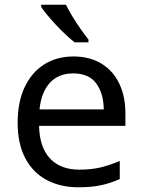

<svg xmlns="http://www.w3.org/2000/svg" viewBox="-20 -786 604 816"><path d="M292 -546Q361 -546 410.5 -516Q460 -486 486.5 -431.5Q513 -377 513 -304V-251H146Q148 -160 192.5 -112.5Q237 -65 317 -65Q368 -65 407.5 -74.5Q447 -84 489 -102V-25Q448 -7 408 1.5Q368 10 313 10Q237 10 178.5 -21Q120 -52 87.5 -113.5Q55 -175 55 -264Q55 -352 84.5 -415Q114 -478 167.5 -512Q221 -546 292 -546ZM291 -474Q228 -474 191.5 -433.5Q155 -393 148 -321H421Q420 -389 389 -431.5Q358 -474 291 -474ZM260 -766Q271 -744 287.5 -716.5Q304 -689 322.5 -663Q341 -637 356 -618V-606H297Q274 -624 245 -652.5Q216 -681 191.5 -709.5Q167 -738 155 -756V-766Z"/></svg>

Font: Noto Sans Syloti Nagri
Style: Regular
Weight: 400
Designer: Monotype Design Team
Foundry: Monotype Imaging Inc.
Version: Version 2.003; ttfautohint (v1.8.4.7-5d5b)